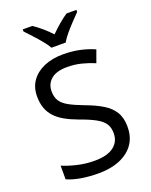

<svg xmlns="http://www.w3.org/2000/svg" viewBox="-172 -1035 893 1136"><g transform="rotate(-20 274.5 -467.0)"><path d="M502 -191Q502 -96 433 -43Q364 10 247 10Q187 10 136 1Q85 -8 51 -24V-110Q87 -94 140.5 -81Q194 -68 251 -68Q331 -68 371.5 -99Q412 -130 412 -183Q412 -218 397 -242Q382 -266 345.5 -286.5Q309 -307 244 -330Q198 -347 163.5 -366.5Q129 -386 106 -411Q83 -436 71.5 -468Q60 -500 60 -542Q60 -599 89 -639.5Q118 -680 169.5 -702Q221 -724 288 -724Q347 -724 396 -713Q445 -702 485 -684L457 -607Q420 -623 376.5 -634Q333 -645 286 -645Q219 -645 185 -616.5Q151 -588 151 -541Q151 -505 166 -481Q181 -457 215 -438Q249 -419 307 -397Q370 -374 413.5 -347.5Q457 -321 479.5 -284Q502 -247 502 -191ZM239 -784Q226 -807 204 -833.5Q182 -860 158 -886Q134 -912 116 -931V-944H176Q202 -927 230 -903Q258 -879 283 -852Q310 -879 338 -903Q366 -927 392 -944H454V-931Q435 -912 410.5 -886Q386 -860 363.5 -833.5Q341 -807 329 -784Z"/></g></svg>

Font: Noto Sans Balinese
Style: Regular
Weight: 400
Designer: Aditya Bayu, David Williams
Foundry: David Williams
Version: Version 2.003